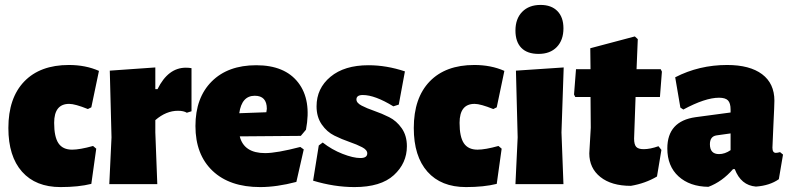

<svg xmlns="http://www.w3.org/2000/svg" viewBox="-20 -748 3219 780"><path d="M260 -484Q328 -484 382 -460L351 -312L337 -305Q285 -326 261 -326Q200 -326 200 -249Q200 -192 217.5 -166Q235 -140 273 -140Q304 -140 358 -155L371 -144L351 -1Q299 12 226 12Q125 12 69.5 -50.5Q14 -113 14 -228Q14 -350 78.5 -417Q143 -484 260 -484Z M611 -474V-386H620Q663 -473 735 -473Q748 -473 758 -471V-296L739 -290Q726 -298 703 -298Q655 -298 611 -260V-210L619 0H424L433 -190L426 -461Z M1037 12Q913 12 843.5 -54Q774 -120 774 -236Q774 -351 840 -417Q906 -483 1021 -483Q1137 -483 1191.5 -412.5Q1246 -342 1223 -221L1202 -196L954 -194Q971 -126 1057 -126Q1104 -126 1200 -151L1214 -141L1184 -9Q1104 12 1037 12ZM1015 -359Q962 -359 952 -288L1062 -292L1064 -306Q1064 -359 1015 -359Z M1477 -483Q1550 -483 1625 -458L1600 -323L1578 -316Q1503 -362 1454 -362Q1428 -362 1428 -344Q1428 -330 1449 -319Q1470 -308 1500.5 -297.5Q1531 -287 1561 -272Q1591 -257 1612 -227Q1633 -197 1633 -154Q1633 -85 1580 -36.5Q1527 12 1420 12Q1338 12 1252 -14L1275 -157L1291 -169Q1328 -140 1371.5 -123Q1415 -106 1444 -106Q1472 -106 1472 -125Q1472 -139 1451 -150Q1430 -161 1399.5 -171.5Q1369 -182 1338.5 -197Q1308 -212 1287 -242.5Q1266 -273 1266 -316Q1266 -389 1322.5 -436Q1379 -483 1477 -483Z M1907 -484Q1975 -484 2029 -460L1998 -312L1984 -305Q1932 -326 1908 -326Q1847 -326 1847 -249Q1847 -192 1864.5 -166Q1882 -140 1920 -140Q1951 -140 2005 -155L2018 -144L1998 -1Q1946 12 1873 12Q1772 12 1716.5 -50.5Q1661 -113 1661 -228Q1661 -350 1725.5 -417Q1790 -484 1907 -484Z M2176 -728Q2220 -728 2244.5 -703Q2269 -678 2269 -633Q2269 -585 2242 -557Q2215 -529 2168 -529Q2122 -529 2098 -553.5Q2074 -578 2074 -624Q2074 -672 2101.5 -700Q2129 -728 2176 -728ZM2074 0 2083 -190 2076 -461 2270 -474 2261 -210 2269 0Z M2543 7Q2464 7 2419 -29Q2374 -65 2374 -125L2380 -229L2379 -354H2317L2312 -364L2320 -467H2379L2378 -552L2559 -600L2571 -589L2566 -467H2664L2669 -457L2661 -354H2562L2556 -185Q2556 -161 2564.5 -151.5Q2573 -142 2595 -142Q2621 -142 2655 -154L2667 -139L2649 -31Q2602 -3 2543 7Z M2934 -484Q3026 -484 3076 -446.5Q3126 -409 3126 -339Q3126 -322 3122 -241Q3118 -160 3118 -148Q3118 -127 3132 -127Q3138 -127 3149 -130L3161 -120L3144 -20Q3107 6 3051 10Q2990 5 2965 -61H2958Q2914 -10 2858 11Q2782 10 2736.5 -31.5Q2691 -73 2691 -145Q2691 -256 2806 -272L2948 -291V-303Q2948 -329 2937.5 -340Q2927 -351 2901 -351Q2845 -351 2756 -303L2744 -311L2723 -434Q2820 -484 2934 -484ZM2948 -206 2891 -198Q2864 -194 2864 -162Q2864 -122 2901 -122Q2925 -122 2948 -138Z"/></svg>

Font: Alegreya Sans Black
Style: Regular
Weight: 900
Designer: Juan Pablo del Peral
Foundry: Huerta Tipografica
Version: Version 2.007